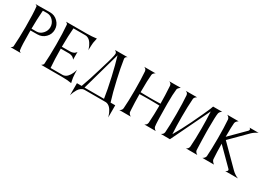

<svg xmlns="http://www.w3.org/2000/svg" viewBox="9 -1819 4217 3030"><g transform="rotate(30 2117.0 -304.5)"><path d="M317.9 -387.2 190.9 -386.2V-346.2Q190.9 -115.2 204.1 -32.2Q205.1 -23.9 213.4 -16.1Q221.7 -8.3 229.5 -4.9L237.8 -1H49.8Q53.2 -2.9 58.8 -6.1Q64.5 -9.3 74 -18.3Q83.5 -27.3 85 -35.2Q97.2 -196.8 97.2 -394Q97.2 -640.6 83 -763.2Q82 -769 73.7 -775.1Q65.4 -781.2 57.6 -784.2L49.8 -787.1H123L316.9 -789.1Q399.9 -789.1 459 -729.5Q518.1 -669.9 518.1 -586.9Q518.1 -504.4 459.5 -445.8Q400.9 -387.2 317.9 -387.2ZM286.1 -754.9H263.2Q223.1 -754.9 204.1 -753.9Q191.9 -585 190.9 -418.9H280.8Q344.2 -418.9 391.1 -470.5Q438 -522 438 -586.9Q438 -651.9 393.6 -701.9Q349.1 -752 286.1 -754.9Z M643.6 -37.1Q654.8 -177.7 654.8 -396Q654.8 -599.6 641.6 -753.9Q640.6 -761.7 632.1 -770Q623.5 -778.3 615.2 -782.7L607.4 -787.1H985.8Q1031.7 -787.1 1075.9 -790.3Q1120.1 -793.5 1141.6 -796.9L1162.6 -799.8Q1150.4 -751 1144.5 -710.9Q1142.1 -688.5 1140.4 -653.6Q1138.7 -618.7 1138.2 -595.2L1137.7 -571.8Q1136.7 -575.7 1135 -582.3Q1133.3 -588.9 1126.7 -607.7Q1120.1 -626.5 1112.3 -643.8Q1104.5 -661.1 1090.8 -682.1Q1077.1 -703.1 1061.8 -718.3Q1046.4 -733.4 1024.4 -743.7Q1002.4 -753.9 978.5 -753.9H761.7Q749.5 -616.2 748.5 -411.1L899.4 -412.1Q923.3 -412.6 942.6 -418.5Q961.9 -424.3 972.9 -432.1Q983.9 -439.9 991.2 -447.5Q998.5 -455.1 1001 -460.4L1003.4 -465.8V-321.8Q1002.4 -323.7 1000.5 -327.4Q998.5 -331.1 990.5 -340.1Q982.4 -349.1 971.9 -356.4Q961.4 -363.8 942.1 -369.9Q922.9 -376 900.4 -377H748.5Q749.5 -181.2 761.7 -32.2H979.5Q1003.4 -32.2 1025.1 -42.7Q1046.9 -53.2 1062.3 -69.3Q1077.6 -85.4 1090.8 -105.2Q1104 -125 1112.3 -144.5Q1120.6 -164.1 1126.7 -180.4Q1132.8 -196.8 1135.3 -207L1137.7 -216.8Q1138.7 -127.9 1144.5 -78.1Q1147 -60.5 1151.6 -37.8Q1156.2 -15.1 1159.2 -1.5L1162.6 12.2Q1088.9 -1 985.8 -1H607.4Q610.8 -2.9 616.5 -6.3Q622.1 -9.8 631.8 -19.5Q641.6 -29.3 643.6 -37.1Z M1380.4 -32.2H1735.4Q1714.4 -179.2 1665 -395Q1621.1 -587.9 1577.1 -733.9ZM1328.1 -32.2Q1387.2 -191.9 1448.2 -400.9Q1457 -431.2 1475.8 -493.4Q1494.6 -555.7 1502 -581.1Q1509.3 -606.4 1519.5 -644.8Q1529.8 -683.1 1533.4 -704.8Q1537.1 -726.6 1537.1 -742.2Q1537.1 -754.9 1524.4 -768.1Q1511.7 -781.2 1500 -787.1H1731.9Q1730.5 -786.6 1727.8 -785.9Q1725.1 -785.2 1718.3 -781.5Q1711.4 -777.8 1706.3 -773.2Q1701.2 -768.6 1696.8 -760.3Q1692.4 -752 1692.4 -742.2Q1692.4 -741.2 1692.9 -738.8Q1693.4 -736.3 1693.4 -734.9Q1715.8 -584.5 1759.3 -395Q1807.6 -181.6 1855 -32.2H1939.9V190.9Q1939 187 1937.3 180.4Q1935.5 173.8 1929.2 154.3Q1922.9 134.8 1915 116.9Q1907.2 99.1 1893.8 77.1Q1880.4 55.2 1865.5 39.3Q1850.6 23.4 1829.6 11.7Q1808.6 0 1785.2 -1H1396Q1364.3 0.5 1336.9 21Q1309.6 41.5 1293 69.3Q1276.4 97.2 1264.2 124.8Q1252 152.3 1247.1 171.9L1242.2 190.9V-32.2Z M2078.1 -57.1Q2088.9 -189.5 2088.9 -394Q2088.9 -594.2 2078.1 -732.9Q2077.1 -744.6 2072 -754.6Q2066.9 -764.6 2060.1 -770.3Q2053.2 -775.9 2046.6 -780Q2040 -784.2 2035.6 -785.6L2030.8 -787.1H2241.2Q2234.4 -784.7 2225.6 -779.5Q2216.8 -774.4 2206.3 -761.5Q2195.8 -748.5 2193.8 -732.9Q2183.1 -638.2 2183.1 -411.1Q2183.6 -411.1 2213.4 -410.4Q2243.2 -409.7 2286.6 -408.9Q2330.1 -408.2 2363.8 -408.2Q2384.8 -408.2 2410.9 -408.4Q2437 -408.7 2459.7 -409.2Q2482.4 -409.7 2502 -410.2Q2521.5 -410.6 2533.4 -410.9Q2545.4 -411.1 2545.9 -411.1Q2545.9 -549.8 2534.2 -732.9Q2533.2 -744.6 2528.3 -754.6Q2523.4 -764.6 2516.6 -770.3Q2509.8 -775.9 2503.2 -780Q2496.6 -784.2 2492.2 -785.6L2487.8 -787.1L2697.8 -788.1L2692.9 -784.2Q2687.5 -779.8 2683.6 -776.6Q2679.7 -773.4 2673.3 -767.3Q2667 -761.2 2662.8 -756.1Q2658.7 -751 2655 -744.6Q2651.4 -738.3 2650.9 -732.9Q2639.2 -641.6 2639.2 -470.2Q2639.2 -458.5 2639.6 -432.9Q2640.1 -407.2 2640.1 -394Q2640.6 -359.4 2641.4 -304.2Q2642.1 -249 2642.6 -222.7Q2643.1 -196.3 2644.3 -161.1Q2645.5 -126 2647.2 -101.8Q2648.9 -77.6 2651.9 -56.2Q2653.8 -41.5 2665.3 -27.3Q2676.8 -13.2 2687 -6.8L2697.8 0H2487.8Q2489.7 -0.5 2492.7 -1.7Q2495.6 -2.9 2503.4 -7.8Q2511.2 -12.7 2517.3 -18.8Q2523.4 -24.9 2528.8 -35.2Q2534.2 -45.4 2535.2 -57.1Q2545.9 -216.8 2545.9 -377H2539.6Q2532.7 -377.4 2521.2 -377.7Q2509.8 -377.9 2495.4 -378.2Q2481 -378.4 2463.9 -378.7Q2446.8 -378.9 2429.7 -379.2Q2412.6 -379.4 2394.8 -379.6Q2377 -379.9 2362.8 -379.9Q2330.6 -379.9 2287.4 -379.2Q2244.1 -378.4 2213.9 -377.7Q2183.6 -377 2183.1 -377Q2183.1 -307.6 2186 -228Q2189 -148.4 2191.9 -103.5L2194.8 -58.1Q2196.3 -43.5 2208 -28.8Q2219.7 -14.2 2231 -6.8L2242.2 0H2029.8Q2031.7 -0.5 2034.7 -1.7Q2037.6 -2.9 2045.7 -7.8Q2053.7 -12.7 2060.1 -18.8Q2066.4 -24.9 2071.8 -35.2Q2077.1 -45.4 2078.1 -57.1Z M2835.9 -59.1Q2845.7 -179.2 2845.7 -396Q2845.7 -595.2 2835 -733.9Q2834 -745.6 2829.1 -755.4Q2824.2 -765.1 2817.4 -770.8Q2810.5 -776.4 2804 -780.3Q2797.4 -784.2 2793 -785.6L2788.6 -787.1H2996.6Q2994.6 -786.1 2991.9 -784.7Q2989.3 -783.2 2981.7 -778.1Q2974.1 -772.9 2968.3 -767.1Q2962.4 -761.2 2957.3 -752.2Q2952.1 -743.2 2951.7 -733.9H2950.7Q2939.9 -593.3 2939.9 -396Q2939.9 -232.9 2948.7 -88.9Q3026.4 -219.2 3115.7 -403.8Q3169.9 -516.6 3210.4 -604.7Q3251 -692.9 3269 -736.3Q3287.1 -779.8 3287.1 -786.1L3286.6 -787.1H3453.6Q3452.1 -786.1 3449.2 -784.4Q3446.3 -782.7 3439.2 -777.1Q3432.1 -771.5 3426.3 -765.6Q3420.4 -759.8 3414.8 -750.5Q3409.2 -741.2 3407.7 -731.9Q3397 -672.9 3397 -457V-396Q3397.9 -322.3 3400.4 -238Q3402.8 -153.8 3404.8 -106.4L3406.7 -59.1Q3408.2 -44.4 3419.9 -29.8Q3431.6 -15.1 3442.9 -7.8L3453.6 -1H3244.6Q3246.6 -1.5 3249.5 -2.9Q3252.4 -4.4 3260.3 -9.3Q3268.1 -14.2 3274.2 -20.3Q3280.3 -26.4 3285.6 -36.9Q3291 -47.4 3292 -59.1Q3302.7 -191.4 3302.7 -396Q3302.7 -549.3 3293.9 -702.1L2955.6 -1V0L2787.6 -1Q2789.6 -1.5 2792.5 -2.9Q2795.4 -4.4 2803.5 -9.3Q2811.5 -14.2 2817.9 -20.3Q2824.2 -26.4 2829.6 -36.9Q2835 -47.4 2835.9 -59.1Z M3704.6 -727.1Q3697.8 -668.9 3697.8 -473.1L3961.4 -736.8Q3971.7 -750 3971.7 -759.8Q3971.7 -767.6 3966.6 -774.4Q3961.4 -781.2 3956.5 -784.2L3951.7 -787.1H4118.7Q4113.3 -785.6 4103.8 -781.7Q4094.2 -777.8 4066.7 -760.3Q4039.1 -742.7 4013.7 -719.2L3725.6 -430.2Q3990.7 -163.1 4079.6 -75.2Q4104 -51.3 4132.8 -32.7Q4161.6 -14.2 4178.2 -7.8L4194.8 -1H3960.4Q3964.8 -2.4 3971.2 -5.1Q3977.5 -7.8 3988 -17.1Q3998.5 -26.4 3998.5 -36.1Q3998.5 -46.4 3988.8 -56.2L3697.8 -347.2Q3698.7 -191.4 3707.5 -67.9Q3708.5 -58.1 3713.9 -47.9Q3719.2 -37.6 3726.6 -29.5Q3733.9 -21.5 3741 -14.9Q3748 -8.3 3752.9 -4.9L3757.8 -1H3544.4Q3546.4 -2 3549.3 -3.4Q3552.2 -4.9 3560.3 -10.5Q3568.4 -16.1 3574.7 -22.7Q3581.1 -29.3 3586.9 -39.8Q3592.8 -50.3 3593.8 -62Q3603.5 -184.1 3603.5 -395Q3603.5 -588.4 3592.8 -729Q3590.8 -746.6 3578.6 -761.2Q3566.4 -775.9 3555.2 -781.2L3543.5 -787.1H3753.4Q3751.5 -786.1 3748.5 -784.2Q3745.6 -782.2 3737.5 -775.9Q3729.5 -769.5 3723.1 -762.9Q3716.8 -756.3 3711.2 -746.6Q3705.6 -736.8 3704.6 -727.1Z"/></g></svg>

Font: Anticva
Style: Regular
Weight: 400
Version: Version 1.000